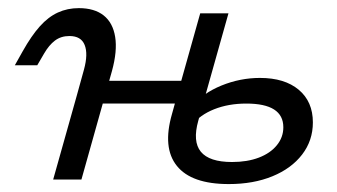

<svg xmlns="http://www.w3.org/2000/svg" viewBox="-20 -446 838 477"><path d="M170.2 -206.5 188.7 -273.4Q199.2 -312.1 190.3 -334.3Q181.5 -356.5 152.4 -356.5Q131.5 -356.5 116.5 -345.2Q101.6 -333.9 89.5 -312.9L72.6 -283.9H16.9L36.3 -318.5Q58.1 -357.3 79 -380.6Q100 -404 123.8 -414.9Q147.6 -425.8 175.8 -425.8Q214.5 -425.8 237.5 -407.7Q260.5 -389.5 266.1 -354.4Q271.8 -319.4 258.1 -269.4L240.3 -206.5ZM112.1 0 170.2 -206.5H240.3L182.3 0ZM204 -188.7 220.2 -245.2H462.1L446 -188.7ZM419.4 -206.5 477.4 -412.9H547.6L489.5 -206.5ZM548.4 11.3Q455.6 11.3 419.4 -33.9Q383.1 -79 407.3 -162.9L419.4 -206.5H489.5L472.6 -146Q458.1 -94.4 479 -69Q500 -43.5 556.5 -43.5Q594.4 -43.5 623 -54.4Q651.6 -65.3 667.7 -85.1Q683.9 -104.8 683.9 -129.8Q683.9 -188.7 591.9 -188.7Q547.6 -188.7 512.1 -174.6Q476.6 -160.5 456.5 -134.7L459.7 -183.9Q483.9 -214.5 530.2 -233.5Q576.6 -252.4 625.8 -252.4Q687.1 -252.4 722.2 -223Q757.3 -193.5 757.3 -141.9Q757.3 -96.8 730.6 -62.1Q704 -27.4 656.9 -8.1Q609.7 11.3 548.4 11.3Z"/></svg>

Font: Playfair 5pt SemiExpanded Light
Style: Italic
Weight: 300
Width: 6
Italic angle: -15.6°
Designer: Claus Eggers Sørensen
Foundry: Claus Eggers Sørensen
Version: Version 2.203